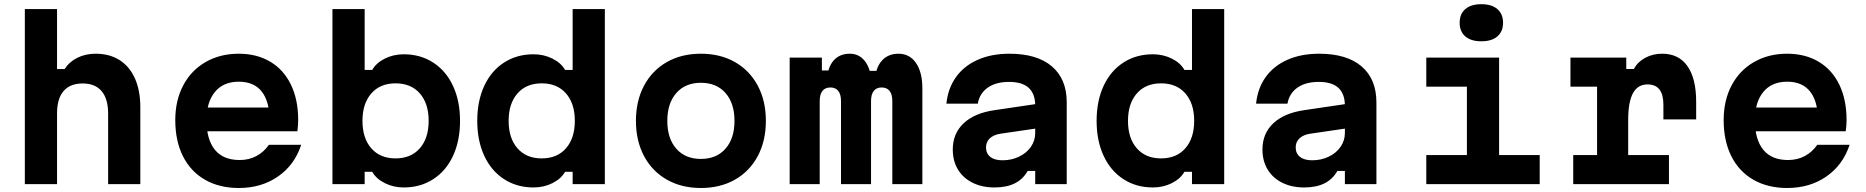

<svg xmlns="http://www.w3.org/2000/svg" viewBox="-20 -892 9040 930"><path d="M100.3 -848H256.3V-557.3H292.9Q315.2 -592.5 354.6 -612.1Q393.9 -631.8 443.2 -631.8Q510.9 -631.8 559.4 -600.8Q608 -569.8 633.9 -511.4Q659.7 -452.9 659.7 -372.1V0H503.7V-342.1Q503.7 -413.2 472.3 -450.4Q440.9 -487.7 380.3 -487.7Q319.2 -487.7 287.7 -450.7Q256.3 -413.8 256.3 -342.1V0H100.3Z M1333.7 -371.2 1285.5 -310.3Q1285.5 -400.7 1247.8 -448.5Q1210.1 -496.3 1136.7 -496.3Q1061.9 -496.3 1021.1 -446.7Q980.3 -397.1 980.3 -310.3Q980.3 -216.4 1020.8 -166.6Q1061.2 -116.9 1140.7 -116.9Q1185.8 -116.9 1221.8 -136Q1257.7 -155.1 1282.5 -190.6H1439Q1406.8 -92.7 1326.4 -37Q1246 18.6 1136.7 18.6Q1042.8 18.6 973.2 -21.2Q903.6 -61 866.3 -135.1Q829 -209.3 829 -310.3Q829 -405.9 867.6 -478.7Q906.2 -551.5 976.2 -591.6Q1046.1 -631.8 1136.7 -631.8Q1223.9 -631.8 1289 -593.1Q1354.1 -554.5 1389.2 -481.9Q1424.3 -409.2 1424.3 -310.9Q1424.3 -283.5 1420.3 -256.1H954.7V-371.2Z M1782.9 -60H1746.3V0H1590.3V-848H1746.3V-553.1H1782.9Q1802.1 -587.1 1843.9 -608.1Q1885.7 -629.1 1935.7 -629.1Q2016.5 -629.1 2078.6 -588.8Q2140.7 -548.5 2174.5 -475.5Q2208.3 -402.5 2208.3 -306.5Q2208.3 -210.4 2174.5 -137.4Q2140.7 -64.3 2078.6 -24.2Q2016.5 16 1935.7 16Q1885.9 16 1843.9 -5Q1801.9 -26 1782.9 -60ZM2056.3 -306.7Q2056.3 -390.8 2013.5 -439.6Q1970.8 -488.3 1896 -488.3Q1821.2 -488.3 1778.5 -439.4Q1735.7 -390.5 1735.7 -306.5Q1735.7 -222.4 1778.5 -173.6Q1821.2 -124.8 1896 -124.8Q1970.8 -124.8 2013.5 -173.7Q2056.3 -222.6 2056.3 -306.7Z M2291.7 -306.7Q2291.7 -402.7 2325.5 -475.8Q2359.3 -548.8 2421.4 -589Q2483.5 -629.1 2564.3 -629.1Q2614.1 -629.1 2656.1 -608.1Q2698.1 -587.1 2717.1 -553.1H2753.7V-848H2909.7V0H2753.7V-60H2717.1Q2697.9 -26 2656.1 -5Q2614.3 16 2564.3 16Q2483.5 16 2421.4 -24.3Q2359.3 -64.6 2325.5 -137.6Q2291.7 -210.6 2291.7 -306.7ZM2764.3 -306.7Q2764.3 -390.8 2721.5 -439.6Q2678.8 -488.3 2604 -488.3Q2529.2 -488.3 2486.5 -439.4Q2443.7 -390.5 2443.7 -306.5Q2443.7 -222.4 2486.5 -173.6Q2529.2 -124.8 2604 -124.8Q2678.8 -124.8 2721.5 -173.7Q2764.3 -222.6 2764.3 -306.7Z M3060.3 -306.6Q3060.3 -403.4 3099.6 -477.1Q3138.9 -550.8 3209.9 -591.3Q3280.9 -631.8 3374.9 -631.8Q3468.9 -631.8 3540 -591.3Q3611.1 -550.8 3650.4 -477.1Q3689.7 -403.4 3689.7 -306.6Q3689.7 -209.7 3650.4 -136Q3611.1 -62.3 3540.1 -21.9Q3469.1 18.6 3375.1 18.6Q3281.1 18.6 3210 -21.9Q3138.9 -62.3 3099.6 -136Q3060.3 -209.7 3060.3 -306.6ZM3537.7 -306.6Q3537.7 -391.8 3494.2 -441.4Q3450.7 -491 3375.1 -491Q3299.5 -491 3255.9 -441.4Q3212.3 -391.8 3212.3 -306.6Q3212.3 -221.3 3255.8 -171.8Q3299.3 -122.2 3374.9 -122.2Q3450.5 -122.2 3494.1 -171.8Q3537.7 -221.3 3537.7 -306.6Z M3961 -613.1V-550.7H4054.5L3985.5 -504.1Q3988.5 -565.3 4017.5 -598.5Q4046.5 -631.8 4096.2 -631.8Q4141.1 -631.8 4168.8 -596.6Q4196.5 -561.5 4201.6 -499.3L4144.5 -548.6H4286.3L4218.4 -504.1Q4221.4 -564.9 4251.6 -598.3Q4281.8 -631.8 4332.1 -631.8Q4385.8 -631.8 4416.7 -587.1Q4447.7 -542.4 4447.7 -463.7V0H4302.2V-402.6Q4302.2 -434.8 4289 -451.6Q4275.7 -468.3 4250.6 -468.3Q4225.5 -468.3 4212.3 -451.6Q4199.1 -434.8 4199.1 -402.6V0H4053.6V-402.6Q4053.6 -434.8 4040.4 -451.6Q4027.2 -468.3 4002.1 -468.3Q3976.9 -468.3 3963.7 -451.6Q3950.5 -434.8 3950.5 -402.6V0H3805V-613.1Z M5005 -270.5 4826.5 -244.4Q4793.1 -239.3 4774.5 -222Q4756 -204.6 4756 -178.1Q4756 -148.7 4776.8 -132.2Q4797.5 -115.6 4835.9 -115.6Q4879.7 -115.6 4916.1 -133.2Q4952.6 -150.7 4973.5 -181Q4994.3 -211.3 4994.3 -247.8V-380Q4994.3 -437.1 4963.1 -466.2Q4931.8 -495.3 4868 -495.3Q4803.9 -495.3 4764.4 -467.5Q4725 -439.8 4716.2 -390H4564.2Q4571.5 -464.3 4610.8 -518.9Q4650.1 -573.5 4716.4 -602.6Q4782.7 -631.8 4869.4 -631.8Q5003.2 -631.8 5075.1 -570.5Q5147 -509.2 5147 -395.9V0H4994.3V-63.9H4957.8Q4935.3 -24 4895.6 -4Q4855.9 16 4796.9 16Q4736.5 16 4690.6 -7Q4644.6 -30 4619.8 -71.4Q4595 -112.9 4595 -167.9Q4595 -245.2 4647.3 -294.6Q4699.5 -344.1 4797.1 -358.4L5005 -389.1Z M5291.7 -306.7Q5291.7 -402.7 5325.5 -475.8Q5359.3 -548.8 5421.4 -589Q5483.5 -629.1 5564.3 -629.1Q5614.1 -629.1 5656.1 -608.1Q5698.1 -587.1 5717.1 -553.1H5753.7V-848H5909.7V0H5753.7V-60H5717.1Q5697.9 -26 5656.1 -5Q5614.3 16 5564.3 16Q5483.5 16 5421.4 -24.3Q5359.3 -64.6 5325.5 -137.6Q5291.7 -210.6 5291.7 -306.7ZM5764.3 -306.7Q5764.3 -390.8 5721.5 -439.6Q5678.8 -488.3 5604 -488.3Q5529.2 -488.3 5486.5 -439.4Q5443.7 -390.5 5443.7 -306.5Q5443.7 -222.4 5486.5 -173.6Q5529.2 -124.8 5604 -124.8Q5678.8 -124.8 5721.5 -173.7Q5764.3 -222.6 5764.3 -306.7Z M6505 -270.5 6326.5 -244.4Q6293.1 -239.3 6274.5 -222Q6256 -204.6 6256 -178.1Q6256 -148.7 6276.8 -132.2Q6297.5 -115.6 6335.9 -115.6Q6379.7 -115.6 6416.1 -133.2Q6452.6 -150.7 6473.5 -181Q6494.3 -211.3 6494.3 -247.8V-380Q6494.3 -437.1 6463.1 -466.2Q6431.8 -495.3 6368 -495.3Q6303.9 -495.3 6264.4 -467.5Q6225 -439.8 6216.2 -390H6064.2Q6071.5 -464.3 6110.8 -518.9Q6150.1 -573.5 6216.4 -602.6Q6282.7 -631.8 6369.4 -631.8Q6503.2 -631.8 6575.1 -570.5Q6647 -509.2 6647 -395.9V0H6494.3V-63.9H6457.8Q6435.3 -24 6395.6 -4Q6355.9 16 6296.9 16Q6236.5 16 6190.6 -7Q6144.6 -30 6119.8 -71.4Q6095 -112.9 6095 -167.9Q6095 -245.2 6147.3 -294.6Q6199.5 -344.1 6297.1 -358.4L6505 -389.1Z M7241.3 -613.1V-140.8H7438V0H6888.6V-140.8H7085.3V-472.3H6888.6V-613.1ZM7050.2 -781.8Q7050.2 -824.4 7077.6 -848Q7105.1 -871.7 7155.3 -871.7Q7205.5 -871.7 7232.9 -848Q7260.4 -824.4 7260.4 -781.8Q7260.4 -739.2 7232.9 -715.6Q7205.5 -692 7155.3 -692Q7105.1 -692 7077.6 -715.6Q7050.2 -739.2 7050.2 -781.8Z M7857.2 -613.1V-557.9H7893.8Q7912.8 -592.5 7949.4 -612.2Q7986 -631.8 8031.7 -631.8Q8111 -631.8 8153.4 -572Q8195.8 -512.3 8195.8 -399V-313.7H8037.1V-384.3Q8037.1 -434 8018 -458.5Q7998.9 -483.1 7960.2 -483.1Q7912.7 -483.1 7889.6 -440.5Q7866.5 -397.9 7866.5 -310.8V-140.8H8064V0H7600.3V-140.8H7715.8V-472.3H7586.9V-613.1Z M8833.7 -371.2 8785.5 -310.3Q8785.5 -400.7 8747.8 -448.5Q8710.1 -496.3 8636.7 -496.3Q8561.9 -496.3 8521.1 -446.7Q8480.3 -397.1 8480.3 -310.3Q8480.3 -216.4 8520.8 -166.6Q8561.2 -116.9 8640.7 -116.9Q8685.8 -116.9 8721.8 -136Q8757.7 -155.1 8782.5 -190.6H8939Q8906.8 -92.7 8826.4 -37Q8746 18.6 8636.7 18.6Q8542.8 18.6 8473.2 -21.2Q8403.6 -61 8366.3 -135.1Q8329 -209.3 8329 -310.3Q8329 -405.9 8367.6 -478.7Q8406.2 -551.5 8476.2 -591.6Q8546.1 -631.8 8636.7 -631.8Q8723.9 -631.8 8789 -593.1Q8854.1 -554.5 8889.2 -481.9Q8924.3 -409.2 8924.3 -310.9Q8924.3 -283.5 8920.3 -256.1H8454.7V-371.2Z"/></svg>

Font: Martian Mono sWd Rg
Style: Regular
Weight: 400
Width: 6
Monospace: yes
Designer: Roman Shamin
Foundry: Evil Martians
Version: Version 1.000